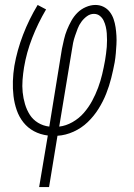

<svg xmlns="http://www.w3.org/2000/svg" viewBox="-20 -540 540 775"><path d="M138 215 173 7Q142 3 117 -10.5Q92 -24 74.5 -46Q57 -68 47.5 -95.5Q38 -123 34.5 -152.5Q31 -182 32 -212.5Q33 -243 38 -274Q49 -337 73 -399.5Q97 -462 132 -520L166 -502Q133 -446 110 -387Q87 -328 77 -268Q73 -243 71 -217.5Q69 -192 71.5 -167.5Q74 -143 81 -119.5Q88 -96 100.5 -76.5Q113 -57 133.5 -44.5Q154 -32 179 -29L230 -343Q234 -362 238.5 -381.5Q243 -401 250.5 -419.5Q258 -438 268 -456Q278 -474 292.5 -488.5Q307 -503 326.5 -511.5Q346 -520 365 -520Q383 -520 398 -512.5Q413 -505 423 -492Q433 -479 438.5 -463Q444 -447 446.5 -430Q449 -413 450 -395.5Q451 -378 450 -360.5Q449 -343 447.5 -325Q446 -307 443 -289Q437 -257 429 -225Q421 -193 408.5 -161.5Q396 -130 377.5 -100.5Q359 -71 334 -47Q309 -23 277 -8.5Q245 6 212 8L178 215ZM219 -29Q246 -32 272.5 -47Q299 -62 318.5 -84.5Q338 -107 352 -133Q366 -159 376 -186Q386 -213 392.5 -240.5Q399 -268 404 -296Q406 -309 408 -323Q410 -337 411 -350.5Q412 -364 412 -378Q412 -392 411 -405.5Q410 -419 407 -432Q404 -445 398.5 -456.5Q393 -468 383 -476Q373 -484 359 -484Q344 -484 331 -474.5Q318 -465 308.5 -452Q299 -439 293.5 -424.5Q288 -410 283 -395.5Q278 -381 275 -366.5Q272 -352 270 -337Z"/></svg>

Font: Iosevka Extralight Oblique
Style: Regular
Weight: 200
Italic angle: -9°
Monospace: yes
Designer: Belleve Invis
Foundry: Belleve Invis
Version: Version 32.5.0; ttfautohint (v1.8.4)